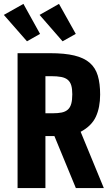

<svg xmlns="http://www.w3.org/2000/svg" viewBox="-28 -959 571 979"><path d="M61.6 0H203.6V-265.2H249.4L358.8 0H501.4L383.2 -287Q439.2 -316.8 460.9 -364.1Q482.6 -411.4 482.6 -476.8Q482.6 -533 470.7 -573.2Q458.8 -613.4 429.4 -638.8Q400 -664.2 350.8 -676Q301.6 -687.8 227.2 -687.8H61.6ZM203.6 -381.4V-570.6H232Q263 -570.6 283.9 -566.6Q304.8 -562.6 317.3 -552.2Q329.8 -541.8 335.2 -524Q340.6 -506.2 340.6 -478.4Q340.6 -448.8 335.2 -429.7Q329.8 -410.6 317.6 -399.9Q305.4 -389.2 286.6 -385.3Q267.8 -381.4 240.8 -381.4ZM358.4 -786.2 272.8 -939.2 173.8 -883 291 -748.4ZM176.2 -786.2 91.4 -939.2 -8.4 -883 109.6 -748.4Z"/></svg>

Font: Secuela Light
Style: Regular
Weight: 300
Designer: Fernando Haro
Foundry: deFharo
Version: Version 1.708